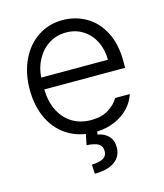

<svg xmlns="http://www.w3.org/2000/svg" viewBox="-111 -621 770 903"><g transform="rotate(-15 274.5 -169.5)"><path d="M278.3 -538.1Q338.4 -538.1 390.1 -509.3Q441.9 -480.5 473.4 -421.4Q504.9 -362.3 504.9 -276.4V-245.1H111.3Q112.8 -185.5 134.8 -141.4Q156.7 -97.2 196.3 -73Q235.8 -48.8 288.1 -48.8Q338.4 -48.8 372.3 -69.8Q406.2 -90.8 422.9 -120.1H494.1Q482.9 -84.5 456.1 -55.7Q429.2 -26.9 389.4 -9.3Q349.6 8.3 300.3 10.3L297.9 24.4Q330.1 29.8 350.1 50.3Q370.1 70.8 370.1 106.4Q370.1 149.4 335.9 174.3Q301.8 199.2 238.3 199.2L236.3 154.3Q272.5 153.3 291.5 142.6Q310.5 131.8 310.5 108.4Q310.5 83.5 293 72.8Q275.4 62 235.4 59.6L246.1 7.8Q184.1 -2 138.7 -38.1Q93.3 -74.2 69.1 -131.8Q44.9 -189.5 44.9 -261.7Q44.9 -341.3 74.5 -404.3Q104 -467.3 157.2 -502.7Q210.4 -538.1 278.3 -538.1ZM436.5 -302.7Q436.5 -352.1 416.5 -392.1Q396.5 -432.1 360.6 -454.8Q324.7 -477.5 279.3 -477.5Q232.4 -477.5 195.3 -454.1Q158.2 -430.7 136.5 -390.6Q114.7 -350.6 111.8 -302.7Z"/></g></svg>

Font: Pretendard Std Light
Style: Regular
Weight: 300
Designer: Base glyphs from Inter by Rasmus Andersson; Hangeul glyphs from Noto Sans CJK(Source Han Sans) by Jang Soo-young and Kan
Foundry: Kil Hyung-jin
Version: Version 1.309